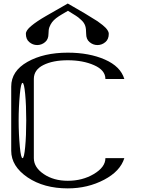

<svg xmlns="http://www.w3.org/2000/svg" viewBox="-20 -1041 790 1061"><path d="M89.8 -521.5Q83 -449.2 83 -375Q83 -300.8 89.8 -228.5Q95.7 -167 104.5 -167Q113.3 -167 119.1 -228.5Q125 -290 125 -375Q125 -460 119.1 -521.5Q113.3 -583 104.5 -583Q95.7 -583 89.8 -521.5ZM667 -604.5H562.5Q562.5 -653.3 500 -680.7Q438.5 -708 354.5 -708Q272.5 -708 219.7 -681.6Q167 -655.3 167 -604.5V-167Q167 -116.2 221.7 -79.1Q276.4 -42 354.5 -42Q435.5 -42 498 -79.1Q562.5 -117.2 562.5 -167H667Q644.5 -94.7 555.7 -47.9Q464.8 0 354.5 0Q222.7 0 132.8 -60.5Q42 -122.1 42 -208V-562.5Q42 -648.4 131.8 -699.2Q221.7 -750 354.5 -750Q472.7 -750 559.6 -711.9Q646.5 -673.8 667 -604.5ZM581.1 -854.5Q581.1 -824.2 562.5 -808.6Q543 -792 518.6 -792Q494.1 -792 474.6 -808.6Q456.1 -824.2 456.1 -854.5Q456.1 -882.8 451.2 -897.5Q445.3 -916 428.7 -930.7Q411.1 -947.3 399.4 -954.1Q387.7 -961.9 355.5 -981.4L319.3 -960Q305.7 -952.1 290 -940.4Q276.4 -929.7 267.6 -918Q258.8 -906.2 252.9 -890.6Q248 -877 248 -854.5Q248 -824.2 229.5 -808.6Q210 -792 185.5 -792Q161.1 -792 141.6 -808.6Q123 -824.2 123 -854.5Q123 -873 152.3 -897.5Q182.6 -922.9 233.4 -952.1L354.5 -1021.5L447.3 -967.8Q511.7 -928.7 518.6 -923.8Q551.8 -900.4 564.5 -886.7Q581.1 -868.2 581.1 -854.5Z"/></svg>

Font: okolaksMetalik
Style: bold
Weight: 700
Width: 7
Version: Version 0.6